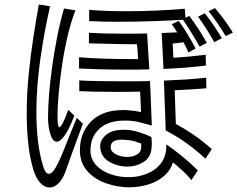

<svg xmlns="http://www.w3.org/2000/svg" viewBox="-20 -793 1057 855"><path d="M349 -242Q327 -183 307.5 -129.5Q288 -76 272 -30Q259 6 240 24Q221 42 201 42Q179 42 159.5 21.5Q140 1 128 -39Q112 -94 105.5 -157Q99 -220 99 -287Q99 -373 107.5 -459.5Q116 -546 128.5 -626.5Q141 -707 153 -773L203 -765Q177 -652 159.5 -529Q142 -406 142 -292Q142 -226 149 -165.5Q156 -105 172 -53Q182 -19 198 -19Q212 -19 229 -49Q249 -85 272 -144.5Q295 -204 322 -268ZM985 -632Q970 -658 949.5 -688Q929 -718 909 -743L937 -757Q959 -732 980 -703Q1001 -674 1017 -648ZM311 -278Q286 -213 266.5 -187.5Q247 -162 233 -162Q216 -162 206.5 -189Q197 -216 195 -245Q194 -252 194 -260Q194 -268 194 -277Q194 -317 198.5 -373Q203 -429 212 -494Q221 -559 234 -626Q247 -693 265 -755L316 -747Q295 -693 280 -628Q265 -563 255.5 -497Q246 -431 241 -373Q236 -315 236 -275Q236 -268 236.5 -261Q237 -254 237 -248Q238 -239 239.5 -232.5Q241 -226 244 -226Q249 -226 258.5 -243Q268 -260 284 -304ZM869 -585Q854 -612 833.5 -645.5Q813 -679 795 -705Q731 -701 654 -698.5Q577 -696 506 -696Q433 -696 377 -699V-749Q413 -746 455.5 -744.5Q498 -743 544 -743Q610 -743 677.5 -746Q745 -749 803 -754L806 -714L823 -722Q844 -694 864 -663.5Q884 -633 901 -602ZM934 -605Q919 -633 900.5 -662Q882 -691 862 -719L892 -734Q911 -710 931.5 -680Q952 -650 968 -623ZM897 -501Q856 -496 807 -492Q758 -488 708 -486Q706 -529 704 -569.5Q702 -610 700 -646L769 -649Q765 -656 758 -666.5Q751 -677 745 -685L776 -700Q795 -674 815.5 -640Q836 -606 851 -577L819 -559Q815 -570 810 -579.5Q805 -589 797 -605Q773 -601 749 -599L752 -536Q789 -538 825 -541.5Q861 -545 896 -549ZM595 -530Q594 -547 593 -563.5Q592 -580 590 -596Q532 -596 477.5 -597.5Q423 -599 376 -600V-647Q408 -645 447 -644Q486 -643 528 -643Q554 -643 581 -643Q608 -643 635 -644L645 -484Q620 -483 593.5 -483Q567 -483 539 -483Q479 -483 423 -484.5Q367 -486 332 -488V-538Q382 -534 439.5 -532Q497 -530 559 -530ZM895 -86Q810 -165 718 -212L710 -434Q761 -436 806 -439Q851 -442 898 -447L899 -400Q868 -397 832 -395Q796 -393 758 -391L763 -241Q804 -219 844 -191.5Q884 -164 923 -129ZM832 9Q816 -12 792.5 -33.5Q769 -55 750 -70Q739 -33 709 -8Q679 17 639 29Q599 41 556 41Q504 41 454.5 24Q405 7 372.5 -27Q340 -61 336 -112V-126Q336 -202 386 -252.5Q436 -303 529 -303Q534 -303 539.5 -303Q545 -303 551 -302Q565 -301 579.5 -299Q594 -297 608 -294Q608 -294 607 -319.5Q606 -345 604 -385Q572 -384 540.5 -384Q509 -384 480 -384Q393 -384 333 -387V-435Q363 -433 412.5 -432Q462 -431 517 -431Q552 -431 585.5 -431Q619 -431 648 -432Q649 -411 650 -386Q651 -361 652.5 -325Q654 -289 656 -234Q628 -242 601.5 -248.5Q575 -255 548 -256H534Q462 -256 422.5 -219.5Q383 -183 383 -125V-115Q386 -80 410.5 -55Q435 -30 473 -17Q511 -4 552 -4Q595 -4 633.5 -19Q672 -34 696.5 -65.5Q721 -97 721 -146V-150Q753 -128 789.5 -98.5Q826 -69 861 -34ZM654 -183Q655 -175 655.5 -167.5Q656 -160 656 -153Q656 -148 655.5 -143.5Q655 -139 655 -135Q652 -92 619 -71.5Q586 -51 546 -51Q505 -51 468.5 -71.5Q432 -92 427 -131Q427 -133 426.5 -135.5Q426 -138 426 -141Q426 -171 453 -193Q480 -215 530 -215Q536 -215 542 -215Q548 -215 555 -214Q575 -212 603.5 -203Q632 -194 654 -183ZM609 -142Q609 -145 609 -148.5Q609 -152 608 -154Q592 -160 579 -164Q566 -168 550 -169Q543 -170 536 -170.5Q529 -171 523 -171Q499 -171 486 -163.5Q473 -156 473 -137V-134Q475 -116 498 -105Q521 -94 547 -94Q571 -94 590 -105Q609 -116 609 -140Z"/></svg>

Font: Train One
Style: Regular
Weight: 400
Designer: Fontworks Inc.
Foundry: Fontworks Inc.
Version: Version 1.100